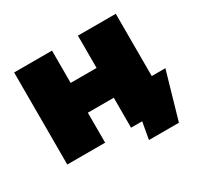

<svg xmlns="http://www.w3.org/2000/svg" viewBox="-139 -717 1023 988"><g transform="rotate(-30 372.0 -223.0)"><path d="M738 -177 658 101H480L498 0H432V-178H278V0H53V-547H278V-355H432V-547H657V-177Z"/></g></svg>

Font: Montserrat Alternates Black
Style: Regular
Weight: 900
Designer: Julieta Ulanovsky
Foundry: Julieta Ulanovsky
Version: Version 7.200